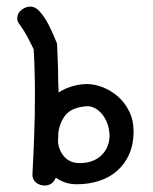

<svg xmlns="http://www.w3.org/2000/svg" viewBox="-20 -575 472 593"><path d="M41 -499Q33.2 -507.8 33.2 -518.6Q33.2 -534.2 46.4 -544.4Q59.6 -554.7 74.2 -554.7Q88.9 -554.7 102.5 -539.6Q116.2 -524.4 127 -504.4Q137.7 -484.4 145.5 -465.8Q153.3 -447.3 156.2 -440.4L159.2 -365.2Q159.2 -345.7 159.7 -326.7Q160.2 -307.6 161.1 -289.1Q177.7 -300.8 201.7 -308.1Q225.6 -315.4 248 -315.4Q271.5 -315.4 296.9 -305.7Q322.3 -295.9 343.8 -277.3Q365.2 -258.8 378.9 -231.4Q392.6 -204.1 392.6 -168.9Q392.6 -129.9 379.4 -99.6Q366.2 -69.3 342.8 -48.3Q319.3 -27.3 287.1 -16.6Q254.9 -5.9 216.8 -5.9Q198.2 -5.9 182.1 -11.2Q166 -16.6 152.3 -26.4Q147.5 -13.7 138.2 -7.8Q128.9 -2 118.2 -2Q103.5 -2 91.8 -10.7Q80.1 -19.5 80.1 -36.1Q83 -86.9 85.4 -150.9Q87.9 -214.8 87.9 -279.3Q87.9 -319.3 86.9 -355.5Q85.9 -391.6 84 -422.9Q75.2 -441.4 65.4 -460Q55.7 -478.5 41 -499ZM160.2 -166Q160.2 -158.2 159.7 -150.4Q159.2 -142.6 159.2 -135.7Q162.1 -109.4 179.2 -90.3Q196.3 -71.3 226.6 -71.3Q268.6 -71.3 293.5 -95.7Q318.4 -120.1 318.4 -157.2Q317.4 -179.7 310.5 -196.3Q303.7 -212.9 293.9 -224.1Q284.2 -235.4 272.5 -241.2Q260.7 -247.1 250 -247.1Q205.1 -244.1 185.5 -223.1Q166 -202.1 160.2 -166Z"/></svg>

Font: Gamja Flower
Style: Regular
Weight: 400
Designer: YoonDesign Inc.
Foundry: YoonDesign Inc.
Version: Version 3.00;build 20171102